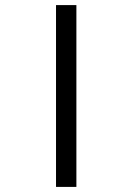

<svg xmlns="http://www.w3.org/2000/svg" viewBox="-20 -734 520 754"><path d="M200 0V-714H280V0Z"/></svg>

Font: Noto Sans Nag Mundari
Style: Regular
Weight: 400
Designer: Muthu Nedumaran
Version: Version 1.000; ttfautohint (v1.8.4.7-5d5b)